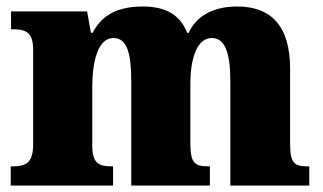

<svg xmlns="http://www.w3.org/2000/svg" viewBox="-20 -571 994 591"><path d="M13 0H328V-59H324C283 -59 264 -69 264 -124V-303C264 -383 282 -454 329 -454C372 -454 384 -405 384 -320V0H626V-59H622C580 -59 566 -68 566 -129V-314C566 -390 586 -454 632 -454C674 -454 689 -405 689 -320V0H932V-59H928C886 -59 873 -68 873 -129V-359C873 -493 813 -551 710 -551C628 -551 581 -515 561 -470H556C535 -525 490 -551 420 -551C329 -551 289 -515 265 -470H260L248 -536H14V-481H18C59 -481 82 -472 82 -418V-127C82 -68 59 -59 17 -59H13Z"/></svg>

Font: Noto Serif Tamil SemiCondensed Black
Style: Regular
Weight: 900
Width: 4
Designer: Indian Type Foundry, Tom Grace, and the Monotype Design Team
Foundry: Monotype Imaging Inc.
Version: Version 2.004